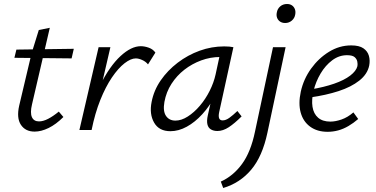

<svg xmlns="http://www.w3.org/2000/svg" viewBox="-20 -650 1879 960"><path d="M153 8Q107 8 84.5 -26Q62 -60 76 -122L138 -384L174 -500L229 -511L140 -128Q130 -86 139.5 -64.5Q149 -43 175 -43Q196 -43 221 -56Q246 -69 274 -92L297 -65Q260 -28 223 -10Q186 8 153 8ZM52 -361 62 -402 349 -406 338 -358Z M405 0Q435 -133 482 -226.5Q529 -320 582.5 -369.5Q636 -419 684 -419Q703 -419 724 -411.5Q745 -404 757 -387L720 -328Q709 -342 691 -350Q673 -358 659 -358Q634 -358 602.5 -333.5Q571 -309 539.5 -262.5Q508 -216 481.5 -150Q455 -84 438 0ZM377 0 473 -414H532L436 0Z M832 6Q775 6 750.5 -37Q726 -80 738 -140Q749 -198 783.5 -248Q818 -298 868.5 -336.5Q919 -375 978.5 -396.5Q1038 -418 1101 -418Q1116 -418 1127 -417Q1138 -416 1147 -414L1076 -90Q1067 -48 1093 -48Q1109 -48 1127 -61Q1145 -74 1167 -95L1188 -68Q1153 -33 1124 -14Q1095 5 1067 5Q1048 5 1034.5 -3Q1021 -11 1017 -28.5Q1013 -46 1019 -73L1057 -243L1094 -277Q1082 -221 1055 -170Q1028 -119 991.5 -79Q955 -39 914 -16.5Q873 6 832 6ZM857 -47Q887 -47 919 -67.5Q951 -88 979.5 -121.5Q1008 -155 1028.5 -196Q1049 -237 1058 -278L1082 -389L1115 -362Q1108 -364 1099 -364.5Q1090 -365 1081 -365Q1032 -365 986 -348Q940 -331 902 -301.5Q864 -272 837.5 -231Q811 -190 802 -140Q794 -94 810 -70.5Q826 -47 857 -47Z M1255 8 1345 -414H1408L1317 14Q1292 132 1236 198.5Q1180 265 1096 290L1084 258Q1146 230 1190 170Q1234 110 1255 8ZM1406 -535Q1391 -535 1380.5 -542Q1370 -549 1365.5 -561Q1361 -573 1364 -587Q1367 -606 1381 -618Q1395 -630 1415 -630Q1430 -630 1440 -623Q1450 -616 1454.5 -604Q1459 -592 1456 -577Q1453 -559 1439 -547Q1425 -535 1406 -535Z M1618 9Q1566 9 1531 -16.5Q1496 -42 1483.5 -87Q1471 -132 1484 -192Q1498 -255 1535.5 -307Q1573 -359 1625 -391Q1677 -423 1736 -423Q1776 -423 1797 -408.5Q1818 -394 1824.5 -371Q1831 -348 1826 -322Q1817 -279 1776.5 -247Q1736 -215 1673 -194.5Q1610 -174 1532 -163L1534 -203Q1600 -214 1650.5 -231.5Q1701 -249 1731 -272Q1761 -295 1767 -319Q1769 -329 1766.5 -342Q1764 -355 1753 -364.5Q1742 -374 1715 -374Q1675 -374 1641 -348.5Q1607 -323 1583 -282.5Q1559 -242 1548 -197Q1537 -151 1542.5 -116Q1548 -81 1570.5 -61.5Q1593 -42 1632 -42Q1657 -42 1687.5 -52.5Q1718 -63 1747 -88L1771 -55Q1748 -35 1722.5 -20Q1697 -5 1671 2Q1645 9 1618 9Z"/></svg>

Font: Ysabeau Infant
Style: Italic
Weight: 400
Italic angle: -12°
Designer: Christian Thalmann (Catharsis Fonts)
Version: Version 2.001;gftools[0.9.30]; featfreeze: ss01,ss02,lnum